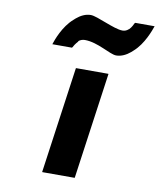

<svg xmlns="http://www.w3.org/2000/svg" viewBox="-85 -824 747 899"><g transform="rotate(10 288.5 -375.0)"><path d="M490 -619 500 -628C546 -668 570 -737 577 -757H485L482 -754C480 -750 474 -735 462 -723H461L459 -721C452 -715 443 -711 432 -711C391 -711 305 -757 274 -757C249 -757 226 -745 207 -729L197 -720C151 -680 127 -613 120 -591H213L215 -593C218 -599 225 -611 237 -624V-625L238 -627C245 -633 256 -637 267 -637C329 -637 393 -591 423 -591C448 -591 471 -603 490 -619ZM177 6 178 7H331L332 6L403 -499L402 -500H249L248 -499Z"/></g></svg>

Font: Hussar Woodtype
Style: SeBdObl
Weight: 900
Foundry: Cannot Into Space Fonts
Version: Version 1.07